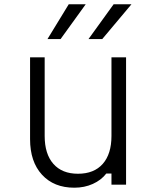

<svg xmlns="http://www.w3.org/2000/svg" viewBox="-20 -860 740 894"><path d="M567 -593V0H499V-52H475Q451 -21 412 -3.5Q373 14 326 14Q231 14 175.5 -46.5Q120 -107 120 -212V-593H188V-227Q188 -143 228.5 -97Q269 -51 343 -51Q418 -51 458.5 -97Q499 -143 499 -227V-593ZM201 -678 300 -840H379L262 -678ZM392 -678 509 -840H592L456 -678Z"/></svg>

Font: Martian Mono ExtraLight
Style: Regular
Weight: 200
Monospace: yes
Designer: Roman Shamin
Foundry: Evil Martians
Version: Version 1.000; ttfautohint (v1.8.4.7-5d5b)